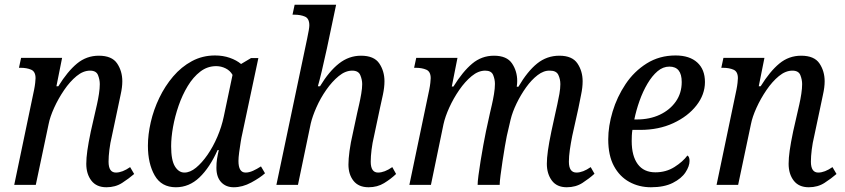

<svg xmlns="http://www.w3.org/2000/svg" viewBox="-20 -780 3565 810"><path d="M429 10Q387 10 365.5 -18Q344 -46 344 -89Q344 -113 348.5 -145Q353 -177 363 -225L381 -304Q384 -317 389 -339Q394 -361 397.5 -384Q401 -407 401 -425Q401 -444 393.5 -463Q386 -482 360 -482Q331 -482 303 -459Q275 -436 250.5 -400Q226 -364 208.5 -325.5Q191 -287 185 -256L131 0H40L124 -402Q127 -417 128.5 -430.5Q130 -444 130 -450Q130 -478 111.5 -486Q93 -494 67 -494H60L69 -536H242L218 -416H226Q265 -479 305 -512Q345 -545 397 -545Q452 -545 474 -512.5Q496 -480 496 -437Q496 -412 489 -381Q482 -350 477 -324L452 -206Q445 -177 441.5 -148.5Q438 -120 438 -98Q438 -52 469 -52Q496 -52 529 -75L546 -46Q524 -27 495.5 -8.5Q467 10 429 10Z M722 10Q661 10 632.5 -40Q604 -90 604 -165Q604 -212 616 -264.5Q628 -317 652 -367Q676 -417 710.5 -457.5Q745 -498 789.5 -522Q834 -546 887 -546Q921 -546 949.5 -536Q978 -526 997 -510L1039 -535H1070L1002 -215Q999 -203 995.5 -181.5Q992 -160 989 -137.5Q986 -115 986 -101Q986 -52 1016 -52Q1031 -52 1047.5 -59.5Q1064 -67 1081 -78L1098 -49Q1077 -30 1040 -10Q1003 10 966 10Q933 10 913 -11.5Q893 -33 893 -72Q893 -93 895.5 -109Q898 -125 903 -147H898Q865 -73 821.5 -31.5Q778 10 722 10ZM758 -52Q782 -52 807 -72.5Q832 -93 855.5 -127Q879 -161 897 -203Q915 -245 924 -288L961 -464Q951 -482 932 -491.5Q913 -501 892 -501Q855 -501 825 -478Q795 -455 772 -417Q749 -379 733.5 -334Q718 -289 710 -244.5Q702 -200 702 -163Q702 -104 718 -78Q734 -52 758 -52Z M1535 10Q1493 10 1471.5 -17Q1450 -44 1450 -86Q1450 -109 1454.5 -143Q1459 -177 1469 -220L1487 -304Q1490 -317 1495 -339Q1500 -361 1504 -384.5Q1508 -408 1508 -425Q1508 -444 1500 -463Q1492 -482 1466 -482Q1437 -482 1409 -459Q1381 -436 1356.5 -401Q1332 -366 1315 -327.5Q1298 -289 1291 -259L1237 0H1146L1276 -618Q1285 -660 1285 -673Q1285 -702 1266.5 -710Q1248 -718 1222 -718H1214L1223 -760H1398L1359 -575Q1348 -524 1337.5 -480Q1327 -436 1321 -416H1330Q1368 -479 1410 -512Q1452 -545 1503 -545Q1558 -545 1580 -512.5Q1602 -480 1602 -437Q1602 -412 1595.5 -381Q1589 -350 1583 -324L1558 -206Q1551 -177 1547.5 -148.5Q1544 -120 1544 -98Q1544 -52 1575 -52Q1602 -52 1635 -75L1651 -46Q1629 -25 1600.5 -7.5Q1572 10 1535 10Z M2371 10Q2329 10 2308 -18.5Q2287 -47 2287 -89Q2287 -112 2291.5 -144.5Q2296 -177 2306 -225L2323 -303Q2326 -317 2331 -339Q2336 -361 2340 -384Q2344 -407 2344 -425Q2344 -446 2335.5 -464Q2327 -482 2300 -482Q2274 -483 2248 -463Q2222 -443 2199.5 -411.5Q2177 -380 2159.5 -344Q2142 -308 2134 -275L2118 -206Q2115 -192 2110 -162.5Q2105 -133 2100 -100Q2095 -67 2091.5 -39.5Q2088 -12 2088 0H1995Q1995 -13 1998.5 -40Q2002 -67 2007.5 -101Q2013 -135 2019 -168Q2025 -201 2030 -225L2047 -303Q2050 -316 2055 -337.5Q2060 -359 2064 -383Q2068 -407 2068 -426Q2068 -445 2060.5 -463.5Q2053 -482 2027 -482Q1998 -482 1970 -459Q1942 -436 1917.5 -400.5Q1893 -365 1875.5 -326.5Q1858 -288 1851 -256L1798 0H1707L1791 -402Q1794 -417 1795.5 -430.5Q1797 -444 1797 -450Q1797 -478 1778.5 -486Q1760 -494 1734 -494H1727L1736 -536H1910L1886 -415H1893Q1932 -478 1972 -511.5Q2012 -545 2064 -545Q2118 -545 2140 -512.5Q2162 -480 2162 -438Q2162 -428 2160 -414H2167Q2205 -479 2246 -512Q2287 -545 2340 -545Q2394 -545 2416 -512.5Q2438 -480 2438 -437Q2438 -411 2431.5 -380.5Q2425 -350 2420 -323L2394 -206Q2388 -176 2384 -148Q2380 -120 2380 -98Q2380 -52 2412 -52Q2439 -52 2472 -75L2488 -47Q2466 -27 2437.5 -8.5Q2409 10 2371 10Z M2726 10Q2676 10 2635 -12.5Q2594 -35 2570 -79.5Q2546 -124 2546 -192Q2546 -248 2564.5 -309.5Q2583 -371 2619 -425Q2655 -479 2708.5 -512.5Q2762 -546 2830 -546Q2889 -546 2921.5 -516.5Q2954 -487 2954 -434Q2954 -381 2918 -335Q2882 -289 2820.5 -260.5Q2759 -232 2681 -232H2648Q2646 -220 2645.5 -207.5Q2645 -195 2645 -185Q2645 -122 2670.5 -87.5Q2696 -53 2745 -53Q2790 -53 2825.5 -75.5Q2861 -98 2880 -124Q2889 -119 2889 -101Q2889 -79 2872 -53Q2855 -27 2818.5 -8.5Q2782 10 2726 10ZM2666 -276Q2721 -276 2763.5 -296Q2806 -316 2831 -351.5Q2856 -387 2856 -434Q2856 -499 2804 -499Q2777 -499 2754 -479.5Q2731 -460 2711.5 -427Q2692 -394 2678 -354.5Q2664 -315 2656 -276Z M3392 10Q3350 10 3328.5 -18Q3307 -46 3307 -89Q3307 -113 3311.5 -145Q3316 -177 3326 -225L3344 -304Q3347 -317 3352 -339Q3357 -361 3360.5 -384Q3364 -407 3364 -425Q3364 -444 3356.5 -463Q3349 -482 3323 -482Q3294 -482 3266 -459Q3238 -436 3213.5 -400Q3189 -364 3171.5 -325.5Q3154 -287 3148 -256L3094 0H3003L3087 -402Q3090 -417 3091.5 -430.5Q3093 -444 3093 -450Q3093 -478 3074.5 -486Q3056 -494 3030 -494H3023L3032 -536H3205L3181 -416H3189Q3228 -479 3268 -512Q3308 -545 3360 -545Q3415 -545 3437 -512.5Q3459 -480 3459 -437Q3459 -412 3452 -381Q3445 -350 3440 -324L3415 -206Q3408 -177 3404.5 -148.5Q3401 -120 3401 -98Q3401 -52 3432 -52Q3459 -52 3492 -75L3509 -46Q3487 -27 3458.5 -8.5Q3430 10 3392 10Z"/></svg>

Font: Noto Serif SemiCondensed
Style: Italic
Weight: 400
Width: 4
Italic angle: -12°
Designer: Monotype Design Team
Foundry: Monotype Imaging Inc.
Version: Version 2.013